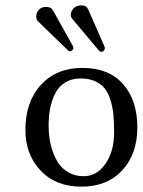

<svg xmlns="http://www.w3.org/2000/svg" viewBox="-20 -697 540 727"><path d="M76.2 -205.1Q76.2 -311.5 135 -375.7Q193.8 -439.9 292 -439.9Q391.6 -439.9 445.8 -378.9Q500 -317.9 500 -213.9Q500 -114.3 442.9 -52.2Q385.7 9.8 288.1 9.8Q190.9 9.8 133.5 -51.3Q76.2 -112.3 76.2 -205.1ZM285.2 -399.9Q251.5 -399.9 226.8 -384.8Q202.1 -369.6 189 -343.3Q175.8 -316.9 169.9 -287.1Q164.1 -257.3 164.1 -222.2Q164.1 -196.8 167.5 -172.4Q170.9 -147.9 180.4 -121.3Q189.9 -94.7 204.3 -75Q218.8 -55.2 242.7 -42.5Q266.6 -29.8 296.9 -29.8Q346.7 -29.8 379.4 -76.9Q412.1 -124 412.1 -195.8Q412.1 -234.9 409.2 -263.9Q406.2 -293 397.9 -319.6Q389.6 -346.2 375.7 -363Q361.8 -379.9 339.1 -389.9Q316.4 -399.9 285.2 -399.9ZM153.8 -670.9Q173.3 -670.9 180.2 -658.2L255.9 -522.9Q257.8 -519 257.8 -516.1Q257.8 -510.3 253.2 -506.6Q248.5 -502.9 245.1 -502.9Q240.7 -502.9 237.8 -505.9L125 -615.2Q117.2 -621.6 117.2 -634.8Q117.2 -648.9 127.2 -659.9Q137.2 -670.9 153.8 -670.9ZM289.1 -676.8Q307.1 -676.8 314 -661.1L376 -520Q377 -517.1 377 -514.2Q377 -510.3 373.5 -505.6Q370.1 -501 362.8 -501Q358.9 -501 356 -503.9L255.9 -623Q248 -630.9 248 -641.1Q248 -653.8 258.5 -665.3Q269 -676.8 289.1 -676.8Z"/></svg>

Font: Linear Smooth
Style: Regular
Weight: 400
Designer: Philipp H. Poll, Flanker
Foundry: Philipp H. Poll, reworked by Flanker
Version: Version 1.061 | FøM Fix